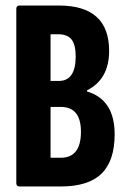

<svg xmlns="http://www.w3.org/2000/svg" viewBox="-20 -675 457 695"><path d="M51 0Q39 0 39 -12V-643Q39 -655 51 -655H193Q375 -655 375 -491Q375 -388 295 -348V-344Q395 -314 395 -189Q395 -93 347.5 -46.5Q300 0 200 0ZM163 -382H193Q254 -382 254 -471Q254 -513 239 -532Q224 -551 191 -551H163ZM163 -104H200Q273 -104 273 -198Q273 -288 200 -288H163Z"/></svg>

Font: Sofia Sans Extra Condensed ExtraBold
Style: Regular
Weight: 800
Designer: Botio Nikoltchev, Ani Petrova
Foundry: lettersoup
Version: Version 4.101; ttfautohint (v1.8.4.7-5d5b)